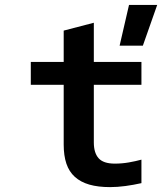

<svg xmlns="http://www.w3.org/2000/svg" viewBox="-96 -747 666 778"><path d="M477.1 -4.9Q444.8 2.4 412.1 6.8Q379.4 11.2 350.1 11.2Q301.3 11.2 265.9 1Q230.5 -9.3 207.3 -30.3Q184.1 -51.3 173.1 -83.7Q162.1 -116.2 162.1 -161.1V-403.3H28.8V-496.1H162.1V-623L284.2 -654.8V-496.1H477.1V-403.3H284.2V-169.9Q284.2 -127.4 303.7 -105.7Q323.2 -84 369.1 -84Q398.4 -84 426.3 -88.9Q454.1 -93.8 477.1 -100.1ZM482.9 -562H388.7L426.8 -727.1H541ZM-76.2 -496.1Z"/></svg>

Font: Code New Roman
Style: Bold
Weight: 700
Monospace: yes
Designer: Sam Radian
Foundry: Code New Roman
Version: Version 1.508 October 19, 2014